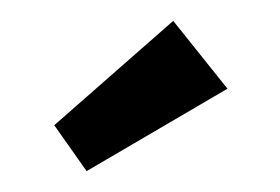

<svg xmlns="http://www.w3.org/2000/svg" viewBox="-20 -493 268 184"><path d="M32 -373 63 -329 198 -408 146 -473Z"/></svg>

Font: Hussar Tani
Style: Bold
Weight: 700
Foundry: Cannot Into Space Fonts
Version: Version 0.92